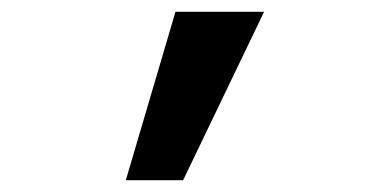

<svg xmlns="http://www.w3.org/2000/svg" viewBox="-20 -895 640 325"><path d="M277 -875H427L290 -590H193Z"/></svg>

Font: JuliaMono
Style: Bold Italic
Weight: 700
Italic angle: -9°
Monospace: yes
Designer: cormullion
Foundry: corm
Version: Version 0.057; ttfautohint (v1.8.4)